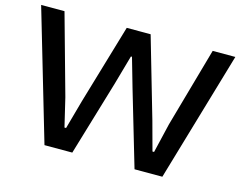

<svg xmlns="http://www.w3.org/2000/svg" viewBox="-100 -884 1308 1040"><g transform="rotate(15 554.0 -364.5)"><path d="M224 0 10 -729H141L266 -280L304 -120H313L358 -282L490 -729H624L754 -280L798 -118H807L846 -283L972 -729H1099L885 0H729L605 -421L558 -585H552L505 -419L380 0Z"/></g></svg>

Font: Mona Sans Expanded Medium
Style: Regular
Weight: 500
Width: 7
Designer: Deni Anggara
Foundry: GitHub
Version: Version 2.000